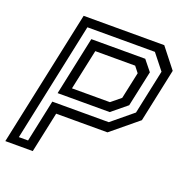

<svg xmlns="http://www.w3.org/2000/svg" viewBox="-138 -815 898 930"><g transform="rotate(20 311.0 -350.0)"><path d="M-12 0 137 -700H552.5L633.5 -597L575 -321.5L438.5 -209H174L129.5 0ZM43 -40.5H90.5L136.5 -257.5H427.5L535.5 -346.5L584 -574.5L521 -654H173ZM204 -350.5H399.5L448.5 -390.5L478 -528L454 -558.5H248.5ZM146.5 -305 210.5 -606.5H488.5L532 -552.5L492.5 -368.5L415 -305Z"/></g></svg>

Font: Tourney Medium
Style: Italic
Weight: 500
Italic angle: -12°
Version: Version 1.015